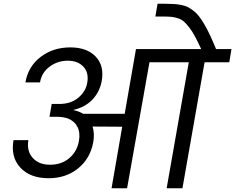

<svg xmlns="http://www.w3.org/2000/svg" viewBox="-20 -1001 1251 1021"><path d="M655.8 0H573.2L629.9 -327.1L472.2 -328.1Q483.9 -290.5 476.1 -246.1Q460.4 -158.2 395.5 -105.7Q330.6 -53.2 238.8 -53.2Q140.6 -53.2 88.4 -109.4Q36.1 -165.5 51.8 -255.9H130.9Q121.1 -198.7 153.6 -161.9Q186 -125 246.1 -125Q307.1 -125 348.6 -160.2Q390.1 -195.3 399.9 -252.9Q407.7 -295.4 391.1 -328.1H388.2V-333Q358.4 -379.9 283.2 -379.9H243.2L254.9 -448.2H294.9Q356.9 -448.2 396.5 -481.4Q436 -514.6 443.8 -560.1Q453.6 -614.3 423.6 -646.2Q393.6 -678.2 340.8 -678.2Q286.1 -678.2 243.7 -646.5Q201.2 -614.7 192.9 -563H115.2Q129.9 -647.9 196.3 -698.5Q262.7 -749 354 -749Q441.9 -749 488.5 -700.4Q535.2 -651.9 521 -570.8Q510.7 -513.2 472.4 -472.4Q434.1 -431.6 372.1 -417L371.1 -415Q395 -411.6 421.9 -396H643.1L703.1 -740.2H1049.8Q1030.8 -781.2 1016.1 -808.6Q1001.5 -835.9 985.8 -855.7Q970.2 -875.5 957.8 -886.5Q945.3 -897.5 927 -903.6Q908.7 -909.7 891.8 -911.4Q875 -913.1 848.1 -913.1H806.2L817.9 -981H858.9Q886.2 -981 904.8 -979.7Q923.3 -978.5 943.6 -974.6Q963.9 -970.7 978 -963.6Q992.2 -956.5 1008.5 -944.1Q1024.9 -931.6 1038.1 -914.6Q1051.3 -897.5 1066.4 -872.1Q1081.5 -846.7 1096.4 -814.7Q1111.3 -782.7 1128.9 -740.2H1210.9L1199.2 -669.9H1067.9L950.2 0H866.2L983.9 -669.9H774.9Z"/></svg>

Font: SVN-Poppins
Style: Italic
Weight: 400
Italic angle: -10°
Designer: Ninad Kale (Devanagari), Jonny Pinhorn (Latin)
Foundry: Indian Type Foundry
Version: Version 3.002 2017